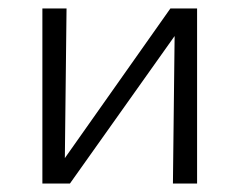

<svg xmlns="http://www.w3.org/2000/svg" viewBox="-20 -433 565 453"><path d="M445 0H388L392 -348L145 0H80V-413H137L133 -60L382 -413H445Z"/></svg>

Font: Isabella Sans
Style: Regular
Weight: 400
Designer: Original fonts by Christian Thalmann (Catharsis Fonts), Modifications by Cristiano Sobral
Version: Version 0.002;July 12, 2020;FontCreator 13.0.0.2655 64-bit; 